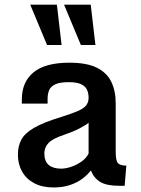

<svg xmlns="http://www.w3.org/2000/svg" viewBox="-20 -806 613 837"><path d="M213.4 11.2Q164.6 11.2 129.6 -7.1Q94.7 -25.4 76.4 -57.9Q58.1 -90.3 58.1 -131.3Q58.1 -169.4 73.2 -197.5Q88.4 -225.6 129.4 -249.3Q170.4 -272.9 247.6 -296.4Q289.1 -309.6 315.4 -320.3Q341.8 -331.1 354 -344.7Q366.2 -358.4 366.2 -379.9Q366.2 -400.9 358.6 -416Q351.1 -431.2 332.3 -439.5Q313.5 -447.8 279.8 -447.8Q240.2 -447.8 220.5 -438.2Q200.7 -428.7 194.1 -412.6Q187.5 -396.5 187.5 -375.5V-354.5H75.2V-372.6Q75.2 -448.7 126.2 -490.7Q177.2 -532.7 282.7 -532.7Q357.9 -532.7 401.9 -511Q445.8 -489.3 465.1 -449.5Q484.4 -409.7 484.4 -356V-144Q484.4 -106.4 493.9 -95.2Q503.4 -84 530.8 -84L523.4 3.9H498.5Q444.8 3.9 417 -12.9Q389.2 -29.8 376 -63Q362.8 -44.9 340.3 -27.8Q317.9 -10.7 286.4 0.2Q254.9 11.2 213.4 11.2ZM246.6 -70.8Q266.6 -70.8 290.5 -78.9Q314.5 -86.9 335.2 -101.6Q356 -116.2 366.2 -136.7V-271Q354 -260.3 325.9 -245.8Q297.9 -231.4 259.3 -218.3Q210.4 -202.1 191.9 -183.1Q173.3 -164.1 173.3 -137.2Q173.3 -103 192.4 -86.9Q211.4 -70.8 246.6 -70.8ZM332.5 -609.9 259.3 -785.6H375.5L396 -609.9ZM185.1 -609.9 111.8 -785.6H228L248.5 -609.9Z"/></svg>

Font: Monda SemiBold
Style: Regular
Weight: 600
Designer: Vernon Adams
Foundry: Vernon Adams
Version: Version 2.200